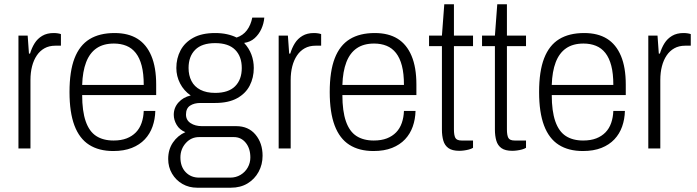

<svg xmlns="http://www.w3.org/2000/svg" viewBox="-20 -692 3249 895"><path d="M66 0V-526H109L115 -442H120Q128 -469 141.5 -490.5Q155 -512 177 -525Q199 -538 230 -538Q241 -538 250 -536.5Q259 -535 264 -533V-479H238Q209 -479 187.5 -467Q166 -455 151.5 -433.5Q137 -412 129.5 -383Q122 -354 122 -319V0Z M508 12Q441 12 395.5 -17Q350 -46 327 -107Q304 -168 304 -263Q304 -360 327.5 -420.5Q351 -481 397.5 -509.5Q444 -538 514 -538Q578 -538 620.5 -511.5Q663 -485 685.5 -431.5Q708 -378 708 -298V-249H363Q363 -174 379.5 -126.5Q396 -79 428.5 -58Q461 -37 509 -37Q545 -37 570.5 -47Q596 -57 613.5 -75Q631 -93 640 -119Q649 -145 650 -175H704Q703 -136 691 -102Q679 -68 655 -42.5Q631 -17 594.5 -2.5Q558 12 508 12ZM363 -296H650Q650 -349 640.5 -385.5Q631 -422 613 -445Q595 -468 569 -478.5Q543 -489 511 -489Q462 -489 430 -467Q398 -445 381.5 -402Q365 -359 363 -296Z M899 183Q861 183 830.5 165.5Q800 148 782 117.5Q764 87 764 49Q764 5 786 -27.5Q808 -60 844 -76Q817 -87 803.5 -110Q790 -133 790 -157Q790 -190 812 -214.5Q834 -239 869 -247Q837 -269 819.5 -303Q802 -337 802 -375Q802 -420 821.5 -457Q841 -494 881 -516Q921 -538 983 -538Q1013 -538 1038 -532.5Q1063 -527 1083 -517Q1113 -527 1131 -551Q1149 -575 1156 -610H1212Q1210 -583 1198.5 -557.5Q1187 -532 1167 -514Q1147 -496 1118 -492Q1141 -467 1152 -437.5Q1163 -408 1163 -375Q1163 -330 1144 -293Q1125 -256 1085 -234Q1045 -212 983 -212H914Q885 -212 866 -199.5Q847 -187 847 -158Q847 -132 868.5 -118Q890 -104 921 -104H1081Q1138 -104 1171 -64.5Q1204 -25 1204 34Q1204 75 1185.5 109Q1167 143 1134 163Q1101 183 1056 183ZM908 136H1053Q1080 136 1101.5 123Q1123 110 1135 88.5Q1147 67 1147 42Q1147 0 1125.5 -26.5Q1104 -53 1070 -53H908Q871 -53 846 -25Q821 3 821 42Q821 85 845.5 110.5Q870 136 908 136ZM983 -259Q1045 -259 1076 -290Q1107 -321 1107 -375Q1107 -429 1076 -460Q1045 -491 983 -491Q921 -491 890 -460Q859 -429 859 -375Q859 -341 872.5 -314.5Q886 -288 914 -273.5Q942 -259 983 -259Z M1279 0V-526H1322L1328 -442H1333Q1341 -469 1354.5 -490.5Q1368 -512 1390 -525Q1412 -538 1443 -538Q1454 -538 1463 -536.5Q1472 -535 1477 -533V-479H1451Q1422 -479 1400.5 -467Q1379 -455 1364.5 -433.5Q1350 -412 1342.5 -383Q1335 -354 1335 -319V0Z M1721 12Q1654 12 1608.5 -17Q1563 -46 1540 -107Q1517 -168 1517 -263Q1517 -360 1540.5 -420.5Q1564 -481 1610.5 -509.5Q1657 -538 1727 -538Q1791 -538 1833.5 -511.5Q1876 -485 1898.5 -431.5Q1921 -378 1921 -298V-249H1576Q1576 -174 1592.5 -126.5Q1609 -79 1641.5 -58Q1674 -37 1722 -37Q1758 -37 1783.5 -47Q1809 -57 1826.5 -75Q1844 -93 1853 -119Q1862 -145 1863 -175H1917Q1916 -136 1904 -102Q1892 -68 1868 -42.5Q1844 -17 1807.5 -2.5Q1771 12 1721 12ZM1576 -296H1863Q1863 -349 1853.5 -385.5Q1844 -422 1826 -445Q1808 -468 1782 -478.5Q1756 -489 1724 -489Q1675 -489 1643 -467Q1611 -445 1594.5 -402Q1578 -359 1576 -296Z M2121 11Q2088 11 2070.5 -1.5Q2053 -14 2046.5 -36.5Q2040 -59 2040 -88V-477H1980V-526H2040L2051 -672H2096V-526H2185V-477H2096V-89Q2096 -62 2102.5 -49.5Q2109 -37 2132 -37H2185V-3Q2177 2 2165.5 5Q2154 8 2142.5 9.5Q2131 11 2121 11Z M2368 11Q2335 11 2317.5 -1.5Q2300 -14 2293.5 -36.5Q2287 -59 2287 -88V-477H2227V-526H2287L2298 -672H2343V-526H2432V-477H2343V-89Q2343 -62 2349.5 -49.5Q2356 -37 2379 -37H2432V-3Q2424 2 2412.5 5Q2401 8 2389.5 9.5Q2378 11 2368 11Z M2697 12Q2630 12 2584.5 -17Q2539 -46 2516 -107Q2493 -168 2493 -263Q2493 -360 2516.5 -420.5Q2540 -481 2586.5 -509.5Q2633 -538 2703 -538Q2767 -538 2809.5 -511.5Q2852 -485 2874.5 -431.5Q2897 -378 2897 -298V-249H2552Q2552 -174 2568.5 -126.5Q2585 -79 2617.5 -58Q2650 -37 2698 -37Q2734 -37 2759.5 -47Q2785 -57 2802.5 -75Q2820 -93 2829 -119Q2838 -145 2839 -175H2893Q2892 -136 2880 -102Q2868 -68 2844 -42.5Q2820 -17 2783.5 -2.5Q2747 12 2697 12ZM2552 -296H2839Q2839 -349 2829.5 -385.5Q2820 -422 2802 -445Q2784 -468 2758 -478.5Q2732 -489 2700 -489Q2651 -489 2619 -467Q2587 -445 2570.5 -402Q2554 -359 2552 -296Z M3002 0V-526H3045L3051 -442H3056Q3064 -469 3077.5 -490.5Q3091 -512 3113 -525Q3135 -538 3166 -538Q3177 -538 3186 -536.5Q3195 -535 3200 -533V-479H3174Q3145 -479 3123.5 -467Q3102 -455 3087.5 -433.5Q3073 -412 3065.5 -383Q3058 -354 3058 -319V0Z"/></svg>

Font: Archivo SemiCondensed ExtraLight
Style: Regular
Weight: 250
Width: 4
Designer: Hector Gatti
Foundry: Omnibus-Type
Version: Version 2.001